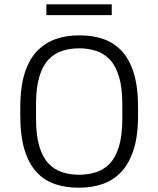

<svg xmlns="http://www.w3.org/2000/svg" viewBox="-20 -860 733 890"><path d="M341 10Q286 10 237 -6Q188 -22 151.5 -60Q115 -98 94.5 -163Q74 -228 74 -326V-360Q74 -459 95.5 -524Q117 -589 155 -626.5Q193 -664 241.5 -680Q290 -696 343 -696H352Q408 -696 456.5 -680Q505 -664 542 -626Q579 -588 599.5 -523Q620 -458 620 -360V-326Q620 -227 598 -162Q576 -97 538.5 -59.5Q501 -22 452.5 -6Q404 10 350 10ZM347 -50Q388 -50 424.5 -61.5Q461 -73 488.5 -101.5Q516 -130 531.5 -181Q547 -232 547 -310V-376Q547 -454 531.5 -505Q516 -556 488.5 -584.5Q461 -613 424.5 -624.5Q388 -636 347 -636Q305 -636 269 -624.5Q233 -613 205.5 -584.5Q178 -556 162.5 -505Q147 -454 147 -376V-310Q147 -232 162.5 -181Q178 -130 205.5 -101.5Q233 -73 269 -61.5Q305 -50 347 -50ZM195 -790V-840H498V-790Z"/></svg>

Font: Chivo Medium ExtraLight
Style: Regular
Weight: 250
Version: Version 2.002